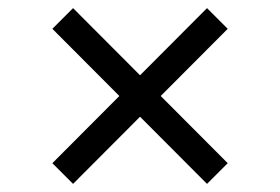

<svg xmlns="http://www.w3.org/2000/svg" viewBox="-20 -543 690 473"><path d="M160 -90 109 -141 490 -523 541 -472ZM490 -90 109 -472 160 -523 541 -141Z"/></svg>

Font: Azeret Mono Light
Style: Regular
Weight: 300
Designer: Martin Vácha
Foundry: Displaay
Version: Version 1.002